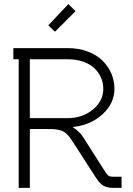

<svg xmlns="http://www.w3.org/2000/svg" viewBox="-20 -913 647 933"><path d="M247.1 -758.8 214.8 -790 312 -893.1 347.2 -858.9ZM308.1 -338.9Q380.4 -338.9 431.2 -380.6Q481.9 -422.4 481.9 -481.9Q481.9 -509.3 471.4 -534.2Q460.9 -559.1 440.4 -579.8Q419.9 -600.6 385.7 -612.8Q351.6 -625 308.1 -625H125V-338.9ZM386.2 -243.2 490.2 -80.1Q501 -63.5 507.3 -58.8Q513.7 -54.2 529.8 -54.2H570.8V0H529.8Q511.7 0 498 -3.9Q484.4 -7.8 474.1 -16.6Q463.9 -25.4 458.5 -32.2Q453.1 -39.1 444.8 -51.8L340.8 -212.9Q328.6 -231.9 321.3 -242.2Q314 -252.4 304 -262Q293.9 -271.5 286.4 -275.1Q278.8 -278.8 264.4 -282Q250 -285.2 235.6 -285.6Q221.2 -286.1 195.8 -286.1H125V0H70.8V-625H44.9V-679.2H308.1Q362.8 -679.2 407 -662.4Q451.2 -645.5 479 -617.4Q506.8 -589.4 521.5 -554.7Q536.1 -520 536.1 -481.9Q536.1 -410.6 477.8 -357.4Q419.4 -304.2 334 -295.9V-294.9Q366.7 -274.4 386.2 -243.2Z"/></svg>

Font: Rawengulk
Style: Demibold
Weight: 600
Version: Version 0.92